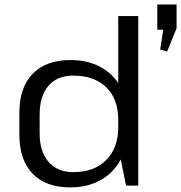

<svg xmlns="http://www.w3.org/2000/svg" viewBox="-20 -810 791 838"><path d="M286.4 7.9Q180.3 7.9 122.4 -51.9Q64.5 -111.7 64.5 -222.4V-317.6Q64.5 -428.3 122.7 -488.1Q180.9 -547.9 287.6 -547.9Q362.7 -547.9 418.9 -517.5Q475 -487 506 -431.2Q536.9 -375.3 536.9 -298.4V-246.8Q536.9 -169.1 505.9 -112Q474.9 -54.8 418.4 -23.5Q361.9 7.9 286.4 7.9ZM299.7 -58.7Q391.6 -58.7 443.8 -111.6Q496.1 -164.6 496.1 -255.7V-286.6Q496.1 -377.8 443.8 -428.9Q391.4 -480 299.7 -480Q229.4 -480 191.2 -435.3Q153 -390.5 153 -309.2V-228.6Q153 -149 191.6 -103.8Q230.3 -58.7 299.7 -58.7ZM496.1 -168.4V-740H583.4V0H530ZM750.7 -790.5V-686.4L709.4 -584.9L679.1 -593.9L704.7 -759.3L735.8 -680.1H666.6V-790.5Z"/></svg>

Font: Pathway Extreme 8pt Thin 12pt
Style: Regular
Weight: 100
Version: Version 1.001;gftools[0.9.26]